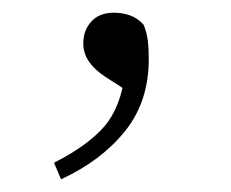

<svg xmlns="http://www.w3.org/2000/svg" viewBox="-20 -110 363 302"><path d="M76 172 65 146Q118 119 144 89Q170 59 177 4L188 38L146 11Q129 0 120 -13Q111 -26 111 -42Q111 -62 123.5 -76Q136 -90 159 -90Q172 -90 184 -86Q196 -82 206 -71Q211 -58 212.5 -46Q214 -34 214 -17Q214 50 176.5 96.5Q139 143 76 172Z"/></svg>

Font: Noto Serif JP ExtraLight
Style: Regular
Weight: 200
Designer: Ryoko NISHIZUKA  (kana & ideographs); Frank Grießhammer (Latin, Greek & Cyrillic); Wenlong ZHANG  (bopomofo); Sandoll Co
Foundry: Adobe
Version: Version 2.002-H1;hotconv 1.1.0;makeotfexe 2.6.0